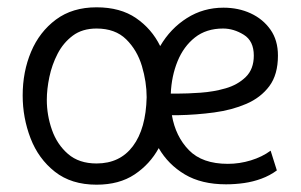

<svg xmlns="http://www.w3.org/2000/svg" viewBox="-20 -501 822 525"><path d="M244 4Q175 4 130 -31.5Q85 -67 63.5 -123Q42 -179 42 -240Q42 -305 65 -359.5Q88 -414 133 -447.5Q178 -481 244 -481Q309 -481 352 -451.5Q395 -422 418 -375Q446 -423 491 -451.5Q536 -480 591 -480Q632 -480 665.5 -464.5Q699 -449 719.5 -420Q740 -391 740 -349Q740 -297 716.5 -265.5Q693 -234 653.5 -217Q614 -200 565.5 -193.5Q517 -187 467 -186H450Q460 -128 496.5 -90.5Q533 -53 603 -53Q635 -53 666 -62.5Q697 -72 720 -89L737 -35Q718 -21 695 -12.5Q672 -4 647.5 -0.5Q623 3 598 3Q531 3 485.5 -24Q440 -51 414 -96Q390 -52 348 -24Q306 4 244 4ZM244 -54Q308 -54 343.5 -101.5Q379 -149 381 -235Q381 -277 368 -320.5Q355 -364 325 -393.5Q295 -423 244 -423Q205 -423 179 -403.5Q153 -384 137.5 -354Q122 -324 115 -290.5Q108 -257 108 -228Q108 -186 122 -146Q136 -106 166 -80Q196 -54 244 -54ZM447 -245H464Q492 -245 528 -247.5Q564 -250 597 -259.5Q630 -269 652 -290.5Q674 -312 674 -349Q674 -389 646.5 -406Q619 -423 590 -423Q544 -423 513 -398.5Q482 -374 465.5 -333.5Q449 -293 447 -245Z"/></svg>

Font: Kreon Light
Style: Regular
Weight: 300
Designer: Julia Petretta
Foundry: Julia Petretta and Eli Heuer
Version: Version 2.002